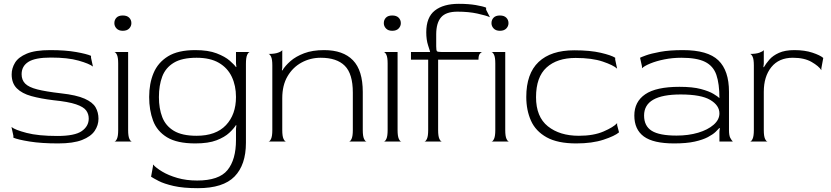

<svg xmlns="http://www.w3.org/2000/svg" viewBox="-20 -740 4345 1004"><path d="M284 10Q196 10 134.5 0Q73 -10 50 -20V-30L40 -76Q58 -61 119 -45Q180 -29 280 -29Q371 -29 407.5 -54.5Q444 -80 444 -120Q444 -144 430.5 -162.5Q417 -181 377.5 -194.5Q338 -208 259 -216Q193 -224 144 -237.5Q95 -251 68 -278Q41 -305 41 -351Q41 -383 58.5 -412Q76 -441 120 -459.5Q164 -478 243 -478Q322 -478 378 -468Q434 -458 456 -448V-438L466 -392Q447 -407 391 -423Q335 -439 246 -439Q164 -439 128.5 -416.5Q93 -394 93 -352Q93 -322 111.5 -303Q130 -284 175 -272.5Q220 -261 299 -252Q380 -243 422.5 -224Q465 -205 480 -178.5Q495 -152 495 -119Q495 -85 475 -55.5Q455 -26 409 -8Q363 10 284 10Z M622 -579Q601 -579 589.5 -591Q578 -603 578 -619Q578 -636 589 -647.5Q600 -659 622 -659Q644 -659 655.5 -647.5Q667 -636 667 -619Q667 -603 655.5 -591Q644 -579 622 -579ZM578 0Q585 0 591.5 -14Q598 -28 598 -60V-408Q598 -440 591.5 -453.5Q585 -467 578 -468H650V-60Q650 -28 656.5 -14Q663 0 670 0Z M1015 244Q938 244 888 232.5Q838 221 810 206.5Q782 192 770 184L780 129V120Q796 138 828.5 157.5Q861 177 907.5 190.5Q954 204 1011 204Q1125 204 1169.5 149.5Q1214 95 1214 -8V-66L1216 -84L1214 -86Q1203 -68 1179 -45.5Q1155 -23 1112.5 -6.5Q1070 10 1001 10Q906 10 853.5 -22Q801 -54 780.5 -109Q760 -164 760 -233Q760 -303 783 -358Q806 -413 858.5 -445.5Q911 -478 1001 -478Q1069 -478 1113 -461Q1157 -444 1181 -423Q1205 -402 1214 -389L1216 -390L1214 -409V-468H1286Q1279 -467 1272.5 -453Q1266 -439 1266 -406V7Q1266 122 1206.5 183Q1147 244 1015 244ZM1008 -30Q1109 -30 1161.5 -85.5Q1214 -141 1214 -233Q1214 -292 1192 -338.5Q1170 -385 1124.5 -411.5Q1079 -438 1008 -438Q932 -438 889 -412Q846 -386 828.5 -340Q811 -294 811 -232Q811 -173 828.5 -127.5Q846 -82 889 -56Q932 -30 1008 -30Z M1384 0Q1391 0 1397.5 -14Q1404 -28 1404 -60V-398Q1404 -430 1397.5 -443.5Q1391 -457 1384 -458Q1416 -458 1434 -464.5Q1452 -471 1456 -478V-386L1454 -373L1456 -371Q1471 -396 1499 -420.5Q1527 -445 1570.5 -461.5Q1614 -478 1675 -478Q1774 -478 1825.5 -425Q1877 -372 1877 -259V-60Q1877 -28 1883.5 -14Q1890 0 1897 0H1805Q1812 0 1818.5 -14Q1825 -28 1825 -60V-256Q1825 -354 1783 -396Q1741 -438 1657 -438Q1603 -438 1557 -413Q1511 -388 1483.5 -341Q1456 -294 1456 -227V-60Q1456 -28 1462.5 -14Q1469 0 1476 0Z M2031 -579Q2010 -579 1998.5 -591Q1987 -603 1987 -619Q1987 -636 1998 -647.5Q2009 -659 2031 -659Q2053 -659 2064.5 -647.5Q2076 -636 2076 -619Q2076 -603 2064.5 -591Q2053 -579 2031 -579ZM1987 0Q1994 0 2000.5 -14Q2007 -28 2007 -60V-408Q2007 -440 2000.5 -453.5Q1994 -467 1987 -468H2059V-60Q2059 -28 2065.5 -14Q2072 0 2079 0Z M2199 0Q2206 0 2212.5 -14Q2219 -28 2219 -60V-428H2129V-468H2228L2229 -470Q2228 -474 2218.5 -503Q2209 -532 2209 -571Q2209 -650 2254 -685Q2299 -720 2379 -720Q2430 -720 2468 -713.5Q2506 -707 2522 -700V-689L2542 -650Q2522 -659 2476.5 -669Q2431 -679 2372 -679Q2312 -679 2286.5 -649.5Q2261 -620 2261 -560V-498Q2261 -476 2265 -472Q2269 -468 2292 -468H2502Q2495 -467 2488.5 -458Q2482 -449 2482 -428H2271V-60Q2271 -28 2277.5 -14Q2284 0 2291 0Z M2594 -579Q2573 -579 2561.5 -591Q2550 -603 2550 -619Q2550 -636 2561 -647.5Q2572 -659 2594 -659Q2616 -659 2627.5 -647.5Q2639 -636 2639 -619Q2639 -603 2627.5 -591Q2616 -579 2594 -579ZM2550 0Q2557 0 2563.5 -14Q2570 -28 2570 -60V-408Q2570 -440 2563.5 -453.5Q2557 -467 2550 -468H2622V-60Q2622 -28 2628.5 -14Q2635 0 2642 0Z M2993 10Q2896 10 2838.5 -22Q2781 -54 2756.5 -109Q2732 -164 2732 -233Q2732 -355 2796.5 -416Q2861 -477 2983 -477Q3066 -477 3121.5 -464Q3177 -451 3197 -438V-428L3207 -381Q3188 -399 3132 -418Q3076 -437 2990 -437Q2893 -437 2838 -387Q2783 -337 2783 -232Q2783 -129 2845 -79.5Q2907 -30 3007 -30Q3084 -30 3136 -52.5Q3188 -75 3207 -96V-86L3217 -48Q3195 -29 3136 -9.5Q3077 10 2993 10Z M3505 10Q3396 10 3346.5 -26.5Q3297 -63 3297 -136Q3297 -208 3354 -247Q3411 -286 3533 -286Q3602 -286 3645 -274.5Q3688 -263 3711 -249Q3734 -235 3742 -227Q3742 -302 3726 -348.5Q3710 -395 3667 -416.5Q3624 -438 3543 -438Q3497 -438 3454.5 -429.5Q3412 -421 3380.5 -408Q3349 -395 3337 -383V-393L3327 -438Q3332 -441 3358 -450.5Q3384 -460 3432.5 -469Q3481 -478 3551 -478Q3681 -478 3736.5 -424.5Q3792 -371 3792 -260V-60Q3792 -32 3798.5 -19.5Q3805 -7 3812 0H3742V-51L3744 -70L3742 -71Q3736 -64 3722 -50.5Q3708 -37 3681.5 -23Q3655 -9 3612.5 0.5Q3570 10 3505 10ZM3518 -31Q3580 -31 3630.5 -46Q3681 -61 3711.5 -87.5Q3742 -114 3742 -147Q3742 -189 3694 -217.5Q3646 -246 3539 -246Q3348 -246 3348 -136Q3348 -81 3388 -56Q3428 -31 3518 -31Z M3902 0Q3909 0 3915.5 -14Q3922 -28 3922 -60V-398Q3922 -430 3915.5 -443.5Q3909 -457 3902 -458Q3933 -458 3951 -464.5Q3969 -471 3974 -478V-407L3972 -390L3974 -388Q3985 -407 4003 -428Q4021 -449 4053 -463.5Q4085 -478 4134 -478Q4188 -478 4228.5 -464.5Q4269 -451 4285 -437L4275 -383V-373Q4262 -394 4224 -416Q4186 -438 4126 -438Q4053 -438 4013.5 -389Q3974 -340 3974 -260V-60Q3974 -28 3980.5 -14Q3987 0 3994 0Z"/></svg>

Font: Red Rose Light
Style: Regular
Weight: 300
Designer: Jaikishan Patel
Version: Version 1.001; ttfautohint (v1.8.3)